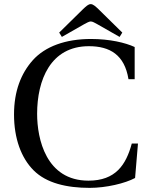

<svg xmlns="http://www.w3.org/2000/svg" viewBox="-20 -896 724 931"><path d="M267 -738 280 -717 387 -778C400 -785 412 -792 420 -792C429 -792 440 -785 453 -778L560 -717L573 -738L457 -852C444 -864 432 -876 420 -876C408 -876 397 -865 383 -852ZM48 -341C48 -224 83 -130 143 -70C205 -8 303 15 415 15C495 15 587 -7 635 -33L649 -200H619C591 -96 540 -20 409 -20C203 -20 160 -223 160 -344C160 -508 225 -672 411 -672C513 -672 584 -630 603 -512H633V-668C588 -689 512 -707 421 -707C298 -707 199 -671 139 -604C82 -540 48 -454 48 -341Z"/></svg>

Font: Lingua Franca
Style: Regular
Weight: 400
Version: Version 1.19